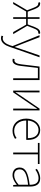

<svg xmlns="http://www.w3.org/2000/svg" viewBox="1488 -2068 824 3839"><g transform="rotate(90 1899.5 -148.0)"><path d="M20 0H59L209 -259H324V0H357V-259H473L621 0H662L496 -279L549 -415C577 -490 604 -502 632 -502C640 -502 641 -502 648 -500L656 -536C652 -538 642 -540 634 -540C592 -540 554 -518 519 -426L468 -291H357V-527H324V-291H213L163 -426C127 -518 89 -540 47 -540C39 -540 29 -538 24 -536L34 -500C41 -502 42 -502 49 -502C78 -502 104 -490 132 -415L185 -279Z M744 244C835 244 888 156 915 74L1125 -527H1088L970 -183C955 -138 937 -82 920 -35H915C895 -82 873 -138 856 -183L723 -527H683L901 12L886 61C857 145 812 209 746 209C730 209 713 205 702 200L693 233C706 240 726 244 744 244Z M1189 13C1247 13 1285 -40 1298 -156C1312 -270 1325 -381 1338 -494H1545V0H1581V-527H1310C1295 -405 1280 -284 1266 -162C1255 -68 1228 -24 1184 -24C1175 -24 1169 -26 1162 -28L1153 7C1164 11 1173 13 1189 13Z M1791 0H1827L2075 -363C2097 -396 2130 -445 2152 -478H2157C2154 -407 2151 -336 2151 -277V0H2187V-527H2151L1903 -164C1881 -131 1849 -82 1827 -49H1822C1824 -120 1827 -191 1827 -249V-527H1791Z M2592 13C2670 13 2715 -13 2755 -37L2739 -68C2699 -39 2654 -20 2594 -20C2470 -20 2389 -122 2389 -261H2775C2777 -275 2777 -286 2777 -297C2777 -453 2700 -540 2578 -540C2461 -540 2351 -434 2351 -262C2351 -90 2459 13 2592 13ZM2389 -294C2400 -427 2484 -507 2578 -507C2677 -507 2742 -437 2742 -294Z M3030 0H3065V-494H3259V-527H2837V-494H3030Z M3481 13C3551 13 3617 -26 3671 -70H3674L3679 0H3709V-341C3709 -448 3671 -540 3547 -540C3461 -540 3388 -496 3355 -472L3373 -443C3407 -470 3470 -507 3545 -507C3654 -507 3676 -414 3673 -329C3436 -302 3329 -247 3329 -130C3329 -30 3399 13 3481 13ZM3484 -20C3420 -20 3366 -50 3366 -131C3366 -220 3444 -273 3673 -298V-109C3604 -50 3547 -20 3484 -20Z"/></g></svg>

Font: Harano Aji Gothic KR ExtraLight
Style: Regular
Weight: 250
Foundry: Masamichi Hosoda
Version: HaranoAjiGothicKR-ExtraLight version 20220220;ttx 4.29.1